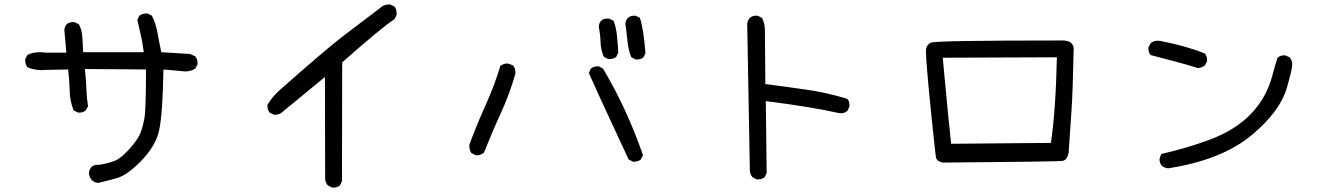

<svg xmlns="http://www.w3.org/2000/svg" viewBox="-20 -770 6040 868"><path d="M423 57Q386 52 382 12Q387 -25 422 -25H429Q466 -31 496 -42Q526 -53 565 -96.5Q604 -140 615 -169Q626 -198 633 -236Q640 -274 640 -456L364 -458Q370 -397 371 -361Q372 -325 378 -290L368 -271Q356 -261 339 -261H333L313 -271Q296 -312 295 -360.5Q294 -409 288 -456L186 -454L168 -453Q134 -453 104 -466Q94 -479 94 -497V-503L104 -522Q129 -534 160 -534Q172 -534 184 -532H280L271 -633Q273 -670 311 -670H317L337 -660Q351 -633 352.5 -599Q354 -565 356 -534H630Q624 -581 616 -613.5Q608 -646 601 -680L610 -699Q624 -709 641 -709H647L667 -699Q685 -662 692.5 -619.5Q700 -577 709 -534L840 -526L863 -515Q873 -503 873 -485V-479L863 -460Q843 -447 817 -447L719 -456Q715 -243 698 -175Q681 -107 618.5 -43Q556 21 512 34Q468 47 423 57Z M1487 78H1481L1462 68Q1452 57 1450 41L1449 -422L1263 -269Q1246 -251 1223 -251H1219L1199 -261Q1189 -273 1189 -292V-296Q1211 -333 1246 -364Q1454 -548 1534 -609Q1614 -670 1696 -732Q1714 -750 1738 -750H1743L1764 -740Q1773 -727 1773 -710V-703L1764 -684Q1702 -643 1527 -488L1526 49L1517 68Q1505 78 1487 78Z M2848 -39H2842L2822 -49Q2777 -147 2731 -245Q2685 -343 2642 -440L2651 -460Q2663 -470 2681 -470H2687L2706 -460Q2814 -279 2887 -68L2877 -49Q2865 -39 2848 -39ZM2136 -68H2131L2111 -78Q2102 -92 2102 -109V-116Q2135 -206 2175 -294Q2215 -382 2242 -472Q2257 -483 2274 -483Q2279 -483 2300 -474Q2310 -460 2310 -443V-437Q2284 -345 2243.5 -257Q2203 -169 2168 -80Q2154 -68 2136 -68ZM2860 -501H2854L2834 -511Q2820 -546 2816.5 -585.5Q2813 -625 2807 -662Q2812 -699 2848 -699H2854L2873 -689Q2890 -636 2898 -530L2889 -511Q2877 -501 2860 -501ZM2735 -503H2729L2710 -513Q2696 -544 2695 -579.5Q2694 -615 2687 -648Q2689 -686 2727 -686H2733L2754 -676Q2766 -643 2769.5 -606Q2773 -569 2775 -532L2766 -513Q2754 -503 2735 -503Z M3407 41H3401L3382 31Q3372 20 3370 4L3358 -662Q3363 -699 3399 -699H3405L3425 -689Q3438 -663 3438 -632L3440 -390Q3534 -378 3627 -364.5Q3720 -351 3811 -323Q3820 -312 3820 -295V-288L3811 -269Q3799 -258 3781 -258L3771 -259Q3660 -285 3442 -313L3446 12L3437 31Q3425 41 3407 41Z M4242 -35Q4214 -41 4211 -60Q4208 -79 4191 -244Q4166 -490 4166 -538Q4166 -568 4190 -577.5Q4214 -587 4784 -587Q4830 -587 4834 -552Q4830 -354 4824 -268.5Q4818 -183 4811 -78Q4804 -47 4785 -43Q4766 -39 4242 -35ZM4280 -120 4731 -124Q4753 -273 4758 -511L4242 -509Q4270 -204 4280 -120Z M5261 -9Q5222 -14 5222 -51Q5222 -54 5230 -74Q5338 -98 5445 -137Q5679 -223 5733 -432Q5743 -470 5755 -508Q5767 -520 5787 -520H5790L5810 -511Q5822 -497 5822 -479Q5822 -457 5797 -371Q5766 -266 5641 -161Q5505 -47 5261 -9ZM5396 -462Q5343 -479 5288.5 -493Q5234 -507 5182 -521Q5172 -532 5172 -550V-556L5182 -575Q5195 -586 5214 -586L5225 -585Q5341 -563 5427 -528Q5437 -516 5437 -497V-493L5427 -474Q5413 -464 5396 -462Z"/></svg>

Font: Xiaolai SC
Style: Regular
Weight: 400
Designer: Nozomi Seto 瀬戸のぞみ
Version: Version 3.11;December 4, 2020;FontCreator 13.0.0.2613 64-bit